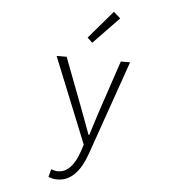

<svg xmlns="http://www.w3.org/2000/svg" viewBox="-67 -904 1134 1207"><g transform="rotate(5 500.0 -300.5)"><path d="M339.8 240.2Q308.6 240.2 283.2 228.5L295.9 179.7Q320.3 188.5 338.9 188.5Q424.8 188.5 471.7 52.7L486.3 7.8L267.6 -533.2H331.1L455.1 -207Q492.2 -105.5 510.7 -56.6H515.6Q524.4 -85 542.5 -141.6Q560.5 -198.2 563.5 -207L672.9 -533.2H731.4L523.4 61.5Q460.9 240.2 339.8 240.2ZM483.4 -634.8 452.1 -665 602.5 -840.8 645.5 -802.7Z"/></g></svg>

Font: Gen Shin Gothic Monospace Light
Style: Regular
Weight: 300
Designer: [Source Han Sans]
Ryoko NISHIZUKA  (kana & ideographs); Paul D. Hunt (Latin, Greek & Cyrillic); Wenlong ZHANG  (bopomofo
Version: Version 1.002.20150607